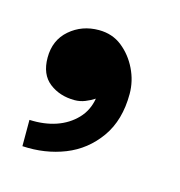

<svg xmlns="http://www.w3.org/2000/svg" viewBox="-46 -144 258 275"><g transform="rotate(15 83.0 -6.5)"><path d="M8 88V49Q30 50 47.5 44Q65 38 77 25.5Q89 13 92 -5Q86 -1 78.5 2Q71 5 63 5Q41 5 25.5 -7Q10 -19 10 -44Q10 -70 28 -85.5Q46 -101 71 -101Q91 -101 105.5 -89.5Q120 -78 128.5 -60.5Q137 -43 137 -24Q137 15 118.5 41Q100 67 71 78.5Q42 90 8 88Z"/></g></svg>

Font: Parkinsans Light Light
Style: Regular
Weight: 300
Version: Version 1.000